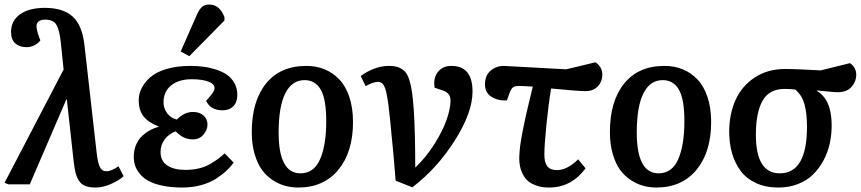

<svg xmlns="http://www.w3.org/2000/svg" viewBox="-28 -817 3815 851"><path d="M241.2 -631.8Q235.4 -684.6 221.9 -707.3Q208.5 -730 170.9 -730Q154.3 -730 144 -722.7Q133.8 -715.3 133.8 -700.2Q133.8 -685.1 146 -650.9L150.9 -638.2Q142.1 -625.5 125.5 -616.7Q108.9 -607.9 88.9 -607.9Q59.1 -607.9 40 -624.5Q21 -641.1 21 -675.8Q21 -725.1 61 -753.7Q101.1 -782.2 170.9 -782.2Q250.5 -782.2 293.2 -744.4Q335.9 -706.5 346.2 -618.2L399.9 -144Q405.8 -94.2 414.8 -76.2Q423.8 -58.1 442.9 -58.1Q467.3 -58.1 497.1 -80.1L520 -36.1Q501.5 -18.6 465.1 -2.2Q428.7 14.2 396 14.2Q367.2 14.2 349.1 6.8Q331.1 -0.5 320.8 -17.8Q310.5 -35.2 306.2 -54.2Q301.8 -73.2 297.9 -106.9L268.1 -377.9L265.1 -374L104 0H8.8L-7.8 -6.8L253.9 -508.8Z M845.7 -753.9Q855.5 -775.9 867.4 -786.4Q879.4 -796.9 898.9 -796.9Q945.8 -796.9 966.8 -741.2V-726.1L811 -567.9L772.9 -588.9ZM779.8 14.2Q729 14.2 690.2 5.6Q651.4 -2.9 628.2 -16.4Q605 -29.8 590.3 -48.3Q575.7 -66.9 570.3 -84.7Q564.9 -102.5 564.9 -122.1Q564.9 -151.4 575.4 -175.8Q585.9 -200.2 603.3 -215.8Q620.6 -231.4 638.4 -240.7Q656.2 -250 674.8 -254.9V-256.8Q630.9 -273.4 608.9 -300.5Q586.9 -327.6 586.9 -373Q586.9 -399.4 599.1 -424.8Q611.3 -450.2 636.7 -473.4Q662.1 -496.6 708.5 -510.7Q754.9 -524.9 815.9 -524.9Q846.2 -524.9 874.3 -521.2Q902.3 -517.6 930.2 -508.5Q958 -499.5 978.3 -485.4Q998.5 -471.2 1011.2 -448.2Q1023.9 -425.3 1023.9 -396Q1023.9 -364.3 1006.3 -346.2Q988.8 -328.1 958 -328.1Q904.8 -328.1 885.7 -370.1Q907.2 -394 915 -405.5Q922.9 -417 922.9 -426.8Q922.9 -445.3 894.8 -455.6Q866.7 -465.8 821.8 -465.8Q764.6 -465.8 730.7 -438.5Q696.8 -411.1 696.8 -363.8Q696.8 -337.4 712.6 -315.4Q728.5 -293.5 755.9 -287.1Q788.6 -320.8 827.6 -320.8Q856.9 -320.8 874.3 -304.9Q891.6 -289.1 891.6 -265.1Q891.6 -241.2 873.8 -220.2Q856 -199.2 826.7 -199.2Q783.7 -199.2 751 -234.9Q722.2 -225.1 702.9 -200.4Q683.6 -175.8 683.6 -143.1Q683.6 -103.5 713.4 -83.7Q743.2 -64 793 -64Q825.7 -64 853.8 -70.6Q881.8 -77.1 904.3 -90.6Q926.8 -104 938.7 -113Q950.7 -122.1 967.8 -137.2L1007.8 -96.2Q994.1 -77.6 976.3 -60.8Q958.5 -43.9 930.7 -25.6Q902.8 -7.3 863.8 3.4Q824.7 14.2 779.8 14.2Z M1087.9 -231.9Q1087.9 -368.2 1150.9 -446.5Q1213.9 -524.9 1330.1 -524.9Q1373.5 -524.9 1410.2 -510Q1446.8 -495.1 1475.3 -465.6Q1503.9 -436 1520.3 -387.5Q1536.6 -338.9 1536.6 -275.9Q1536.6 -143.1 1471.7 -64.5Q1406.7 14.2 1293.9 14.2Q1264.6 14.2 1236.8 6.8Q1209 -0.5 1181.4 -18.3Q1153.8 -36.1 1133.5 -63.5Q1113.3 -90.8 1100.6 -134Q1087.9 -177.2 1087.9 -231.9ZM1303.7 -48.8Q1363.3 -48.8 1390.6 -111.1Q1418 -173.3 1418 -280.8Q1418 -377 1393.8 -419.4Q1369.6 -461.9 1321.8 -461.9Q1266.1 -461.9 1236.6 -403.6Q1207 -345.2 1207 -229Q1207 -48.8 1303.7 -48.8Z M1725.6 -16.1Q1719.2 -107.4 1700.7 -289.1Q1693.8 -358.9 1687 -393.8Q1680.2 -428.7 1671.4 -441.4Q1662.6 -454.1 1647.5 -454.1Q1625.5 -454.1 1592.8 -435.1L1570.8 -480Q1595.7 -499 1628.9 -512Q1662.1 -524.9 1695.8 -524.9Q1720.7 -524.9 1737.8 -518.6Q1754.9 -512.2 1766.6 -500Q1778.3 -487.8 1785.9 -463.9Q1793.5 -439.9 1797.9 -410.4Q1802.2 -380.9 1805.7 -334Q1812.5 -231.4 1812.5 -74.2Q1860.8 -120.1 1897.9 -179.2Q1935.1 -238.3 1951.9 -287.4Q1968.8 -336.4 1968.8 -370.1Q1968.8 -389.2 1960.7 -399.2Q1952.6 -409.2 1937.5 -415L1898.4 -428.2Q1896.5 -439.9 1896.5 -445.8Q1896.5 -481 1917 -502.9Q1937.5 -524.9 1972.7 -524.9Q2066.4 -524.9 2066.4 -411.1Q2066.4 -318.8 1988.3 -195.1Q1910.2 -71.3 1799.8 13.2Z M2384.8 -130.9Q2384.8 -96.2 2398.2 -79.6Q2411.6 -63 2441.4 -63Q2485.4 -63 2534.7 -110.8L2567.4 -70.8Q2504.4 14.2 2405.8 14.2Q2375 14.2 2351.1 6.1Q2327.1 -2 2312.7 -14.4Q2298.3 -26.9 2289.3 -44.7Q2280.3 -62.5 2276.9 -80.1Q2273.4 -97.7 2273.4 -117.2Q2273.4 -127.9 2274.7 -142.1Q2275.9 -156.2 2277.3 -169.2Q2278.8 -182.1 2282.2 -201.4Q2285.6 -220.7 2288.1 -233.6Q2290.5 -246.6 2295.4 -269.3Q2300.3 -292 2302.7 -303.5Q2305.2 -314.9 2311 -339.4Q2316.9 -363.8 2318.8 -371.8Q2320.8 -379.9 2326.7 -404.8Q2332.5 -429.7 2333.5 -433.1Q2289.1 -436 2272.5 -436Q2253.9 -436 2245.8 -429.9Q2237.8 -423.8 2230.5 -404.8L2218.8 -372.1Q2179.7 -369.6 2150.6 -387.7Q2121.6 -405.8 2121.6 -442.9Q2121.6 -482.9 2146.7 -503.9Q2171.9 -524.9 2204.6 -524.9L2481.4 -509.8L2611.8 -541Q2641.6 -519 2641.6 -487.8Q2641.6 -455.1 2621.6 -434.1Q2601.6 -413.1 2566.4 -413.1Q2534.7 -413.1 2414.6 -424.8Q2402.8 -353 2393.8 -263.4Q2384.8 -173.8 2384.8 -130.9Z M2675.3 -231.9Q2675.3 -368.2 2738.3 -446.5Q2801.3 -524.9 2917.5 -524.9Q2960.9 -524.9 2997.6 -510Q3034.2 -495.1 3062.7 -465.6Q3091.3 -436 3107.7 -387.5Q3124 -338.9 3124 -275.9Q3124 -143.1 3059.1 -64.5Q2994.1 14.2 2881.3 14.2Q2852.1 14.2 2824.2 6.8Q2796.4 -0.5 2768.8 -18.3Q2741.2 -36.1 2720.9 -63.5Q2700.7 -90.8 2688 -134Q2675.3 -177.2 2675.3 -231.9ZM2891.1 -48.8Q2950.7 -48.8 2978 -111.1Q3005.4 -173.3 3005.4 -280.8Q3005.4 -377 2981.2 -419.4Q2957 -461.9 2909.2 -461.9Q2853.5 -461.9 2824 -403.6Q2794.4 -345.2 2794.4 -229Q2794.4 -48.8 2891.1 -48.8Z M3739.3 -537.1Q3767.1 -518.1 3767.1 -485.8Q3767.1 -455.6 3746.3 -431.9Q3725.6 -408.2 3684.1 -408.2Q3674.3 -408.2 3637 -411.9Q3599.6 -415.5 3592.3 -416V-414.1Q3658.2 -376 3658.2 -262.2Q3658.2 -220.2 3649.7 -180.9Q3641.1 -141.6 3622.1 -106Q3603 -70.3 3575.9 -43.7Q3548.8 -17.1 3509.3 -1.5Q3469.7 14.2 3421.9 14.2Q3365.7 14.2 3323.2 -5.4Q3280.8 -24.9 3255.1 -59.1Q3229.5 -93.3 3216.8 -137.2Q3204.1 -181.2 3204.1 -232.9Q3204.1 -311 3231.9 -373.3Q3259.8 -435.5 3316.9 -473.4Q3374 -511.2 3452.1 -511.2Q3480 -511.2 3519.3 -509.5Q3558.6 -507.8 3584 -506.3L3608.9 -504.9ZM3548.8 -254.9Q3548.8 -314.5 3537.8 -354.5Q3526.9 -394.5 3497.1 -419.9Q3479.5 -422.9 3450.2 -422.9Q3381.3 -422.9 3351.8 -370.4Q3322.3 -317.9 3322.3 -219.2Q3322.3 -48.8 3428.2 -48.8Q3548.8 -48.8 3548.8 -254.9Z"/></svg>

Font: Literata Book SemiBold
Style: Italic
Weight: 600
Italic angle: -3°
Designer: Latin by Veronika Burian and Jose Scaglione. Greek by Irene Vlachou. Cyrillic by Vera Evstafieva
Foundry: TypeTogether
Version: Version 1.003;PS 001.003;hotconv 1.0.88;makeotf.lib2.5.64775